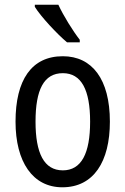

<svg xmlns="http://www.w3.org/2000/svg" viewBox="-20 -786 533 816"><path d="M228 -766H128V-757C153 -716 223 -641 265 -606H319V-617C290 -654 249 -720 228 -766ZM447 -269C447 -450 371 -547 247 -547C114 -547 46 -446 46 -269C46 -98 119 10 245 10C378 10 447 -99 447 -269ZM131 -269C131 -404 166 -475 247 -475C326 -475 363 -404 363 -269C363 -134 326 -62 247 -62C167 -62 131 -135 131 -269Z"/></svg>

Font: Noto Sans Bengali Condensed
Style: Regular
Weight: 400
Width: 3
Designer: Jelle Bosma - Monotype Design Team
Foundry: Monotype Imaging Inc.
Version: Version 2.003